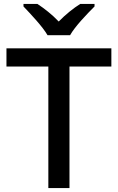

<svg xmlns="http://www.w3.org/2000/svg" viewBox="-20 -961 603 981"><path d="M223 -781H338C363 -826 426 -891 463 -928V-941H390C355 -919 315 -887 280 -851C246 -887 206 -918 171 -941H100V-928C136 -890 197 -826 223 -781ZM335 0V-621H549V-714H13V-621H227V0Z"/></svg>

Font: Noto Sans Gujarati UI Medium
Style: Regular
Weight: 500
Designer: Jelle Bosma - Monotype Design Team, Universal Thirst
Foundry: Monotype Imaging Inc.
Version: Version 2.106